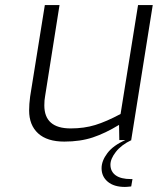

<svg xmlns="http://www.w3.org/2000/svg" viewBox="-20 -553 623 758"><path d="M497 154H503L498 183Q482 185 473 185Q430 185 405.5 164.5Q381 144 381 111Q381 82 404 51.5Q427 21 475 0H451L450 -60Q396 -27 346.5 -10.5Q297 6 234 6Q166 6 130.5 -26.5Q95 -59 95 -117Q95 -142 99 -172L157 -533H215L158 -173Q155 -158 155 -137Q155 -46 259 -46Q312 -46 356 -59.5Q400 -73 456 -103L525 -533H583L498 0H499Q459 19 437.5 46.5Q416 74 416 97Q416 124 436.5 139Q457 154 497 154Z"/></svg>

Font: Exo Light
Style: Italic
Weight: 300
Italic angle: -9°
Designer: Natanael Gama
Foundry: Natanael Gama
Version: Version 1.500; ttfautohint (v1.6)